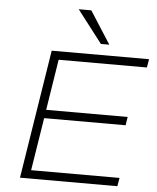

<svg xmlns="http://www.w3.org/2000/svg" viewBox="-61 -995 856 1047"><g transform="rotate(5 366.5 -471.5)"><path d="M88 0 200 -705H733L725 -659H242L198 -381H644L637 -335H191L145 -46H629L621 0ZM464 -765 327 -943H396L510 -765Z"/></g></svg>

Font: Nunito Sans 10pt Expanded ExtraLight
Style: Italic
Weight: 250
Width: 7
Italic angle: -9°
Designer: Vernon Adams
Foundry: Vernon Adams
Version: Version 3.101;gftools[0.9.27]